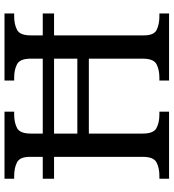

<svg xmlns="http://www.w3.org/2000/svg" viewBox="20 -774 754 833"><g transform="rotate(-90 396.5 -357.0)"><path d="M38 0V-42H51Q85 -42 109 -54.5Q133 -67 133 -114V-499H38V-548H133V-604Q133 -648 108.5 -660Q84 -672 51 -672H38V-714H329V-672H316Q282 -672 258 -659.5Q234 -647 234 -600V-548H559V-600Q559 -647 535 -659.5Q511 -672 477 -672H464V-714H755V-672H742Q708 -672 684 -659.5Q660 -647 660 -600V-548H755V-499H660V-109Q660 -65 684.5 -53.5Q709 -42 742 -42H755V0H464V-42H477Q511 -42 535 -54.5Q559 -67 559 -114V-348H234V-114Q234 -67 258 -54.5Q282 -42 316 -42H329V0ZM234 -398H559V-499H234Z"/></g></svg>

Font: Noto Serif Oriya
Style: Regular
Weight: 400
Designer: David Williams
Foundry: Google LLC, David Williams
Version: Version 1.051; ttfautohint (v1.8.4.7-5d5b)